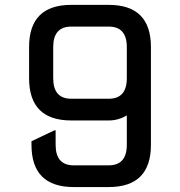

<svg xmlns="http://www.w3.org/2000/svg" viewBox="-20 -757 728 777"><path d="M268.6 -357.4H419.9Q493.2 -357.4 493.2 -440.4V-566.4Q493.2 -649.4 419.9 -649.4H268.6Q195.3 -649.4 195.3 -566.4V-440.4Q195.3 -357.4 268.6 -357.4ZM278.3 0Q107.4 0 107.4 -170.9V-185.5L200.2 -229.5H205.1V-170.9Q205.1 -87.9 278.3 -87.9H419.9Q493.2 -87.9 493.2 -170.9V-290Q459 -269.5 419.9 -269.5H268.6Q97.7 -269.5 97.7 -440.4V-566.4Q97.7 -737.3 268.6 -737.3H419.9Q590.8 -737.3 590.8 -566.4V-170.9Q590.8 0 419.9 0Z"/></svg>

Font: Nova Square
Style: Book
Weight: 400
Version: Version 2.000